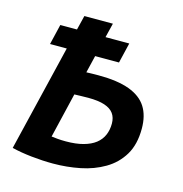

<svg xmlns="http://www.w3.org/2000/svg" viewBox="-104 -789 852 892"><g transform="rotate(15 322.0 -343.0)"><path d="M229 6.8Q178.5 6.8 124.9 1Q71.2 -4.8 30 -15.2L153 -526.2H72.5L95.8 -623.8H176L193 -693H330.2L313.2 -623.8H427.5L404.2 -526.2H289.5L269.5 -442.8Q280.5 -443.2 290.2 -443.5Q300 -443.8 309.6 -443.9Q319.2 -444 328.5 -444Q419.5 -444 476.5 -423Q533.5 -402 559.9 -360.6Q586.2 -319.2 586.2 -256.5Q586.2 -180.5 555.8 -129.8Q525.2 -79 473.6 -48.8Q422 -18.5 358.8 -5.9Q295.5 6.8 229 6.8ZM259.8 -108.2Q309 -108.2 344.1 -117.9Q379.2 -127.5 401.9 -145.2Q424.5 -163 435.1 -187.8Q445.8 -212.5 445.8 -243.2Q445.8 -272 431.8 -291.4Q417.8 -310.8 387.8 -320.8Q357.8 -330.8 308.5 -330.8Q286.8 -330.8 271.1 -330.1Q255.5 -329.5 242.2 -329.2L190.8 -113Q202.5 -111.2 220.4 -109.8Q238.2 -108.2 259.8 -108.2Z"/></g></svg>

Font: Ubuntu Sans
Style: Italic
Weight: 400
Italic angle: -13.5°
Designer: Dalton Maag Ltd
Foundry: Dalton Maag Ltd
Version: Version 1.006